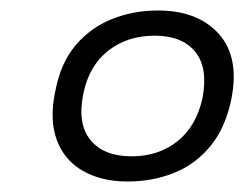

<svg xmlns="http://www.w3.org/2000/svg" viewBox="-20 -733 466 366"><path d="M223 -387Q174 -387 138.5 -407Q103 -427 88.5 -465.5Q74 -504 85 -557Q95 -612 123.5 -646Q152 -680 193 -696.5Q234 -713 281 -713Q357 -713 397 -668.5Q437 -624 421 -544Q410 -490 381.5 -455Q353 -420 312 -403.5Q271 -387 223 -387ZM231 -435Q282 -435 318 -463.5Q354 -492 366 -546Q377 -604 352 -634.5Q327 -665 275 -665Q223 -665 186.5 -636.5Q150 -608 139 -555Q127 -497 152.5 -466Q178 -435 231 -435Z"/></svg>

Font: Nunito Sans 7pt SemiExpanded Light
Style: Italic
Weight: 300
Width: 6
Italic angle: -9°
Designer: Vernon Adams
Foundry: Vernon Adams
Version: Version 3.101;gftools[0.9.27]